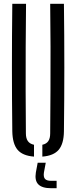

<svg xmlns="http://www.w3.org/2000/svg" viewBox="-20 -820 402 1013"><path d="M44.9 -127.8Q42.9 -295.5 42.9 -464Q42.9 -632.4 44.9 -800H117.4Q116.2 -688.4 115.6 -573.2Q114.9 -458.1 115.3 -343.3Q115.6 -228.5 116.6 -116.5Q116.6 -90 127.1 -75.4Q137.5 -60.8 159.4 -56.2V6.3Q99 1.7 72.5 -30Q46 -61.7 44.9 -127.8ZM203.4 6.3V-56.2Q224.9 -60.8 234.8 -75.4Q244.8 -90 244.8 -116.5Q245.8 -228.5 246.3 -343.3Q246.9 -458.1 246.6 -573.2Q246.4 -688.4 244.8 -800H317.3Q319.4 -632.4 319.4 -464Q319.4 -295.5 317.3 -127.8Q316.6 -61.7 289.9 -30Q263.3 1.7 203.4 6.3ZM278.7 173H249.5Q202.2 173 182.2 152.7Q162.2 132.5 169.2 89.9L178.8 38.6H221.4L211.8 89.9Q208.3 112.9 217.1 123.5Q225.9 134 249.5 134H278.7Z"/></svg>

Font: Big Shoulders Stencil Display SC Thin
Style: Regular
Weight: 100
Designer: Patric King
Foundry: XO Type Co
Version: Version 2.001